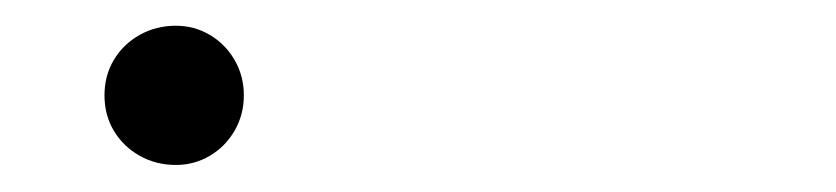

<svg xmlns="http://www.w3.org/2000/svg" viewBox="-20 -388 640 147"><path d="M114.7 -261.7Q99.5 -261.7 87 -268.7Q74.5 -275.7 67.2 -287.8Q60 -299.8 60 -315Q60 -330.2 67.2 -342.2Q74.5 -354.3 87 -361.3Q99.5 -368.3 114.7 -368.3Q128.7 -368.3 140.6 -361.3Q152.5 -354.3 159.6 -342.1Q166.7 -329.8 166.7 -315Q166.7 -300.2 159.6 -287.9Q152.5 -275.7 140.6 -268.7Q128.7 -261.7 114.7 -261.7Z"/></svg>

Font: Hauora
Style: Regular
Weight: 400
Designer: Wayne Shih
Foundry: WCYS
Version: Version 1.001